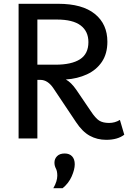

<svg xmlns="http://www.w3.org/2000/svg" viewBox="-20 -730 675 1012"><path d="M612 -98 635 -20Q600 7 540 7Q492 7 453 -14.5Q414 -36 381 -86L262 -264Q232 -309 193 -309H177V0H78V-710H287Q414 -710 480 -656.5Q546 -603 546 -510Q546 -447 517 -404Q488 -361 438 -338Q388 -315 327 -311Q355 -296 382 -257L458 -145Q483 -107 502.5 -94.5Q522 -82 555 -82Q586 -82 612 -98ZM280 -627H177V-389H272Q357 -389 401.5 -417.5Q446 -446 446 -508Q446 -565 405 -596Q364 -627 280 -627ZM261 262Q272 243 277 226.5Q282 210 282 196Q282 172 274.5 158Q267 144 267 127Q267 107 281 93Q295 79 321 79Q346 79 360 94Q374 109 374 136Q374 163 358 199.5Q342 236 310 262Z"/></svg>

Font: Livvic Medium
Style: Regular
Weight: 500
Designer: Jacques Le Bailly, Baron von Fonthausen
Version: Version 1.001; ttfautohint (v1.8.2)